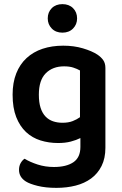

<svg xmlns="http://www.w3.org/2000/svg" viewBox="-20 -709 592 929"><path d="M369 -41Q349 -31 322.5 -24Q296 -17 261 -17Q216 -17 176 -29.5Q136 -42 106 -70Q76 -98 58.5 -142.5Q41 -187 41 -251Q41 -309 58.5 -353.5Q76 -398 108.5 -428Q141 -458 186 -473Q231 -488 286 -488Q338 -488 381.5 -475Q425 -462 451 -445Q469 -433 479.5 -418Q490 -403 490 -380V6Q490 57 471.5 94Q453 131 421 154.5Q389 178 346 189Q303 200 253 200Q201 200 162.5 190.5Q124 181 105 169Q72 148 72 113Q72 94 80 80Q88 66 99 59Q125 75 162 87Q199 99 241 99Q301 99 335 76Q369 53 369 2ZM282 -115Q311 -115 331.5 -123Q352 -131 367 -142V-368Q353 -376 334.5 -382Q316 -388 290 -388Q235 -388 201.5 -354.5Q168 -321 168 -251Q168 -213 176.5 -187Q185 -161 200.5 -145Q216 -129 237 -122Q258 -115 282 -115ZM353 -620Q353 -591 333.5 -571Q314 -551 282 -551Q250 -551 230.5 -571Q211 -591 211 -620Q211 -650 230.5 -669.5Q250 -689 282 -689Q314 -689 333.5 -669.5Q353 -650 353 -620Z"/></svg>

Font: Baloo Da 2 SemiBold
Style: Regular
Weight: 600
Designer: Noopur Datye, Sulekha Rajkumar and Ek Type
Foundry: Ek Type
Version: Version 1.640;hotconv 1.0.111;makeotfexe 2.5.65597; ttfautoh